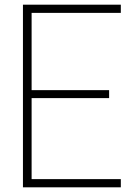

<svg xmlns="http://www.w3.org/2000/svg" viewBox="-20 -800 583 820"><path d="M496 0H78V-780H496V-745H115V-415H446V-381H115V-35H496Z"/></svg>

Font: Tanohe Sans ExtraLight
Style: Regular
Weight: 250
Designer: Village Type and Design LLC & Cristiano Sobral
Foundry: Cooper Hewitt Smithsonian Design Museum
Version: Version 1.00;May 30, 2020;FontCreator 12.0.0.2522 64-bit; tt